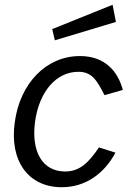

<svg xmlns="http://www.w3.org/2000/svg" viewBox="-20 -775 564 805"><path d="M315 -540C174 -540 64 -426 42 -263C19 -101 98 10 239 10C341 10 419 -50 464 -135L395 -157C354 -97 317 -56 253 -56C158 -56 110 -139 127 -265C144 -389 214 -474 309 -474C366 -474 387 -437 418 -376L495 -398C474 -477 419 -540 315 -540ZM199 -653 210 -606 466 -683 452 -755Z"/></svg>

Font: Cheyenne Sans
Style: Italic
Weight: 400
Italic angle: -8.13011°
Designer: The Public Sans project authors (U.S. Web Design System), Libre Franklin designed by Pablo Impallari and Rodrigo Fuenzal
Foundry: The Cheyenne Sans Project Authors
Version: Version 2.007